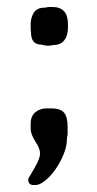

<svg xmlns="http://www.w3.org/2000/svg" viewBox="-20 -520 277 551"><path d="M68 -164Q68 -187 81.5 -198Q95 -209 114 -209H127Q153 -209 163.5 -197Q174 -185 174 -156V-134Q173 -129 172.5 -126Q172 -123 172 -121Q172 -100 162.5 -77Q153 -54 139.5 -34.5Q126 -15 110 -2Q94 11 82 11H76Q61 11 61 -5V-7L78 -36Q95 -65 95 -79Q95 -94 82 -113Q68 -135 68 -150ZM68 -436V-450Q68 -469 77 -483.5Q86 -498 108 -498L120 -500H130Q175 -500 175 -451V-441Q175 -418 164.5 -404.5Q154 -391 135 -391L122 -389H113L98 -392Q69 -392 69 -427Z"/></svg>

Font: Stylish
Style: Regular
Weight: 400
Version: Version 1.64